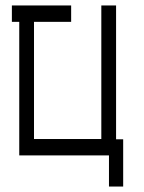

<svg xmlns="http://www.w3.org/2000/svg" viewBox="-20 -617 526 703"><path d="M23.5 -567V-597H50.5H104.5H240.5V-567V-537H104.5V-108H351V-597H405V-107H431V66H379V-48H50.5V-537H23.5Z"/></svg>

Font: 3270 Nerd Font Mono SemCond
Style: Regular
Weight: 400
Monospace: yes
Version: Version 3.0.1;Nerd Fonts 3.1.1